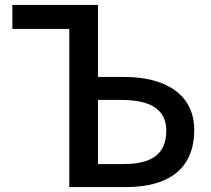

<svg xmlns="http://www.w3.org/2000/svg" viewBox="-20 -756 853 776"><path d="M260 0H490C653 0 765 -67 765 -231C765 -380 640 -445 484 -445H376V-736H30V-639H260ZM376 -93V-352H472C592 -352 652 -311 652 -228C652 -132 592 -93 479 -93Z"/></svg>

Font: Spoqa Han Sans Neo Medium
Style: Regular
Weight: 500
Designer: [Spoqa Han Sans Neo] Dong-huui Kim  Younghwa Kang  Yujin Lee  [Noto Sans] Ryoko NISHIZUKA  (kana & ideographs); Paul D. 
Foundry: Spoqa (http://www.spoqa-han-sans.com)
Version: Version 1.000